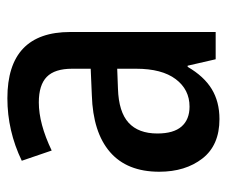

<svg xmlns="http://www.w3.org/2000/svg" viewBox="-66 -524 600 507"><g transform="rotate(-90 233.5 -270.0)"><path d="M173 10Q104 10 69 -35Q34 -80 34 -149Q34 -234 86 -279Q138 -324 236 -327L306 -330V-379Q306 -425 284.5 -446Q263 -467 217 -467Q161 -467 90 -433L63 -512Q142 -550 228 -550Q403 -550 403 -384V0H331L314 -74H311Q286 -31 252.5 -10.5Q219 10 173 10ZM206 -69Q251 -69 278.5 -105.5Q306 -142 306 -210V-260L253 -258Q192 -256 163.5 -230Q135 -204 135 -154Q135 -111 153.5 -90Q172 -69 206 -69Z"/></g></svg>

Font: Noto Sans Condensed Medium
Style: Regular
Weight: 500
Width: 3
Designer: Monotype Design Team
Foundry: Monotype Imaging Inc.
Version: Version 2.013; ttfautohint (v1.8.4.7-5d5b)